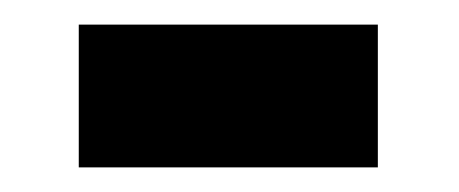

<svg xmlns="http://www.w3.org/2000/svg" viewBox="-20 -307 373 156"><path d="M287 -171V-287H44V-171Z"/></svg>

Font: STIXGeneral
Style: Bold
Weight: 700
Designer: MicroPress Inc., with final additions and corrections provided by Coen Hoffman, Elsevier (retired)
Version: Version 1.1.0